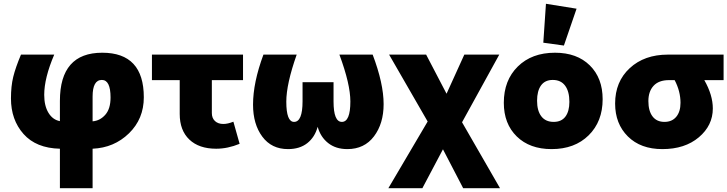

<svg xmlns="http://www.w3.org/2000/svg" viewBox="-20 -779 3849 1016"><path d="M741 -264Q741 -150 662.5 -73.5Q584 3 470 8V217H297V8Q171 5 104.5 -70Q38 -145 38 -258Q38 -323 50 -372Q62 -421 91 -490H267Q214 -366 214 -277Q214 -219 236.5 -182Q259 -145 297 -138V-245Q297 -500 521 -500Q741 -500 741 -264ZM470 -268V-137Q509 -140 537 -171.5Q565 -203 565 -263Q565 -356 519 -356Q470 -356 470 -268Z M1124 8Q1033 8 982 -40.5Q931 -89 931 -176V-355H784V-490H1266V-355H1101V-181Q1101 -154 1117.5 -138.5Q1134 -123 1162 -123Q1185 -123 1215 -135L1248 -18Q1185 8 1124 8Z M1581 -344H1745V-242Q1745 -134 1789 -134Q1834 -134 1834 -242Q1834 -334 1776 -490H1952Q2010 -337 2010 -228Q2010 -125 1959 -57.5Q1908 10 1818 10Q1757 10 1716.5 -22Q1676 -54 1661 -108Q1646 -53 1606 -21.5Q1566 10 1504 10Q1417 10 1368 -56Q1319 -122 1319 -225Q1319 -342 1374 -490H1550Q1495 -334 1495 -241Q1495 -134 1536 -134Q1581 -134 1581 -243Z M2035 217 2243 -136 2039 -490H2235L2343 -283L2437 -490H2622L2425 -132L2626 217H2431L2324 11L2215 217Z M2964 -538 2855 -553 2869 -759 3031 -733ZM2899 10Q2783 10 2714.5 -57Q2646 -124 2646 -235Q2646 -354 2720 -427Q2794 -500 2917 -500Q3033 -500 3101 -433Q3169 -366 3169 -254Q3169 -136 3095 -63Q3021 10 2899 10ZM2910 -134Q2951 -134 2972 -162Q2993 -190 2993 -240Q2993 -295 2970.5 -325.5Q2948 -356 2905 -356Q2864 -356 2843 -327Q2822 -298 2822 -246Q2822 -193 2844.5 -163.5Q2867 -134 2910 -134Z M3752 -205Q3752 -115 3678 -52.5Q3604 10 3485 10Q3370 10 3302.5 -57Q3235 -124 3235 -231Q3235 -347 3312.5 -418.5Q3390 -490 3514 -490H3809V-355H3707Q3752 -276 3752 -205ZM3496 -134Q3536 -134 3558.5 -161Q3581 -188 3581 -235Q3581 -296 3550 -355H3520Q3466 -355 3438.5 -325Q3411 -295 3411 -244Q3411 -192 3433 -163Q3455 -134 3496 -134Z"/></svg>

Font: Cantarell Extra Bold
Style: Regular
Weight: 800
Designer: Dave Crossland, Nikolaus Waxweiler, Florian Fecher, Jacques Le Bailly, Eben Sorkin, Alexei Vanyashin, Alexios Zavras, Em
Version: Version 0.303